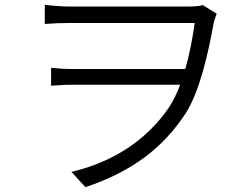

<svg xmlns="http://www.w3.org/2000/svg" viewBox="-20 -734 1040 793"><path d="M165 -714V-635C202 -638 235 -639 266 -639C335 -639 723 -639 784 -639C776 -581 764 -513 745 -449H279C247 -449 218 -451 191 -454V-380C220 -382 247 -384 281 -384H724C711 -349 696 -318 679 -292C587 -156 448 -65 275 -24L333 39C526 -26 652 -122 747 -266C805 -357 841 -517 863 -642C867 -657 872 -668 875 -677L818 -713C803 -709 783 -707 762 -707C713 -707 334 -707 266 -707C225 -707 185 -712 165 -714Z"/></svg>

Font: Noto Sans CJK SC DemiLight
Style: Regular
Weight: 350
Designer: Ryoko NISHIZUKA 西塚涼子 (kana, bopomofo & ideographs); Paul D. Hunt (Latin, Greek & Cyrillic); Sandoll Communications 산돌커뮤니
Foundry: Adobe
Version: Version 2.004;hotconv 1.0.118;makeotfexe 2.5.65603